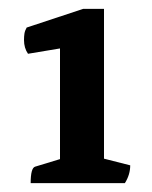

<svg xmlns="http://www.w3.org/2000/svg" viewBox="-20 -763 343 432"><path d="M49 -351Q49 -385 59 -388L115 -405V-654L43 -642Q34 -655 34 -673Q34 -681 35 -687.5Q36 -694 40 -701L167 -743H214V-406L273 -391Q273 -370 261 -351Z"/></svg>

Font: Petrona SemiBold
Style: Regular
Weight: 600
Designer: Ringo R. Seeber
Foundry: Ringo R. Seeber
Version: Version 2.001; ttfautohint (v1.8.3)